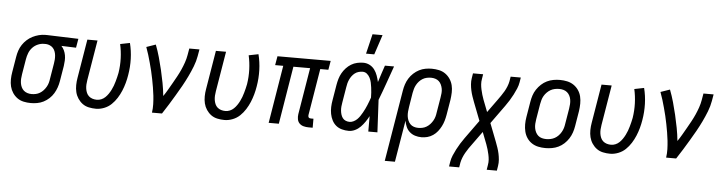

<svg xmlns="http://www.w3.org/2000/svg" viewBox="-53 -1014 5607 1488"><g transform="rotate(5 2750.0 -269.5)"><path d="M200 8Q171 8 143.5 2Q116 -4 94.5 -19.5Q73 -35 58 -57.5Q43 -80 36.5 -106.5Q30 -133 30.5 -162Q31 -191 36 -219L56 -339Q60 -364 68 -388Q76 -412 90.5 -434Q105 -456 125 -474Q145 -492 168 -503.5Q191 -515 216 -521.5Q241 -528 265 -528H281L524 -520L512 -450L398 -454Q411 -440 419.5 -422Q428 -404 431.5 -384Q435 -364 434 -343Q433 -322 430 -301L410 -181Q406 -156 397.5 -131.5Q389 -107 375.5 -84.5Q362 -62 342 -43.5Q322 -25 298.5 -13Q275 -1 249.5 3.5Q224 8 200 8ZM200 -62Q216 -62 232.5 -65.5Q249 -69 264 -78Q279 -87 291 -100Q303 -113 312 -128.5Q321 -144 325.5 -160Q330 -176 332 -192L352 -312Q355 -328 356 -344.5Q357 -361 355.5 -376.5Q354 -392 348.5 -407Q343 -422 333 -433Q323 -444 308.5 -450.5Q294 -457 279 -458H262Q238 -458 214 -447.5Q190 -437 172.5 -418Q155 -399 146 -375.5Q137 -352 133 -328L113 -208Q110 -191 109 -173.5Q108 -156 110.5 -139.5Q113 -123 120 -108Q127 -93 139 -82.5Q151 -72 167 -67Q183 -62 200 -62Z M707 8Q678 8 650.5 2Q623 -4 602 -19.5Q581 -35 566 -57.5Q551 -80 544.5 -106.5Q538 -133 538.5 -162Q539 -191 544 -219L594 -520H673L621 -208Q618 -191 617 -173.5Q616 -156 618.5 -139.5Q621 -123 627.5 -108Q634 -93 646 -82.5Q658 -72 674 -67Q690 -62 708 -62Q725 -62 742 -69Q759 -76 772.5 -89Q786 -102 796.5 -117.5Q807 -133 815 -149Q823 -165 829.5 -182Q836 -199 840.5 -216Q845 -233 849.5 -250Q854 -267 857 -284Q866 -341 864 -398Q862 -455 850 -508L925 -523Q940 -464 942 -400.5Q944 -337 933 -273Q928 -242 919.5 -211Q911 -180 898.5 -150Q886 -120 868 -91.5Q850 -63 826 -40Q802 -17 770 -4.5Q738 8 707 8Z M1142 0Q1147 -33 1146 -66Q1145 -99 1141.5 -131.5Q1138 -164 1132.5 -195.5Q1127 -227 1121 -258.5Q1115 -290 1107.5 -321Q1100 -352 1091.5 -383Q1083 -414 1074 -444Q1065 -474 1054 -503L1126 -528Q1144 -481 1157.5 -433Q1171 -385 1182.5 -336Q1194 -287 1203.5 -237Q1213 -187 1218 -136Q1236 -162 1251.5 -189Q1267 -216 1282.5 -243Q1298 -270 1313 -297.5Q1328 -325 1340.5 -353Q1353 -381 1363 -410Q1373 -439 1378 -468L1387 -520H1466L1457 -468Q1450 -427 1434 -386Q1418 -345 1399 -305.5Q1380 -266 1358.5 -227.5Q1337 -189 1314 -151Q1291 -113 1268 -75Q1245 -37 1220 0Z M1707 8Q1678 8 1650.5 2Q1623 -4 1602 -19.5Q1581 -35 1566 -57.5Q1551 -80 1544.5 -106.5Q1538 -133 1538.5 -162Q1539 -191 1544 -219L1594 -520H1673L1621 -208Q1618 -191 1617 -173.5Q1616 -156 1618.5 -139.5Q1621 -123 1627.5 -108Q1634 -93 1646 -82.5Q1658 -72 1674 -67Q1690 -62 1708 -62Q1725 -62 1742 -69Q1759 -76 1772.5 -89Q1786 -102 1796.5 -117.5Q1807 -133 1815 -149Q1823 -165 1829.5 -182Q1836 -199 1840.5 -216Q1845 -233 1849.5 -250Q1854 -267 1857 -284Q1866 -341 1864 -398Q1862 -455 1850 -508L1925 -523Q1940 -464 1942 -400.5Q1944 -337 1933 -273Q1928 -242 1919.5 -211Q1911 -180 1898.5 -150Q1886 -120 1868 -91.5Q1850 -63 1826 -40Q1802 -17 1770 -4.5Q1738 8 1707 8Z M2393 8H2361Q2341 8 2322 3Q2303 -2 2290 -15Q2277 -28 2273.5 -47.5Q2270 -67 2273 -87L2333 -450H2203L2129 0H2050L2124 -450H2061L2073 -520H2487L2475 -450H2412L2352 -87Q2351 -82 2352 -77Q2353 -72 2355.5 -68.5Q2358 -65 2363 -63.5Q2368 -62 2373 -62H2393Z M2673 8Q2646 8 2620 1Q2594 -6 2574.5 -22Q2555 -38 2543 -61.5Q2531 -85 2526 -111Q2521 -137 2522 -164.5Q2523 -192 2528 -219L2548 -339Q2552 -363 2559 -386.5Q2566 -410 2578 -431.5Q2590 -453 2607.5 -472Q2625 -491 2646.5 -504Q2668 -517 2692.5 -522.5Q2717 -528 2740 -528Q2767 -528 2790 -516Q2813 -504 2828 -483.5Q2843 -463 2851.5 -439Q2860 -415 2866 -389L2867 -392Q2877 -424 2887.5 -456Q2898 -488 2909 -520H2980Q2956 -453 2932.5 -386Q2909 -319 2883 -252Q2887 -189 2889.5 -126Q2892 -63 2896 0H2825Q2825 -30 2825 -60Q2825 -90 2825 -120Q2813 -97 2798 -75Q2783 -53 2764.5 -34Q2746 -15 2722 -3.5Q2698 8 2673 8ZM2674 -62Q2689 -62 2705 -70Q2721 -78 2732.5 -89.5Q2744 -101 2753.5 -115Q2763 -129 2771 -143.5Q2779 -158 2786.5 -173Q2794 -188 2800 -203Q2806 -218 2812 -233.5Q2818 -249 2823 -264Q2823 -284 2821.5 -303.5Q2820 -323 2817.5 -342.5Q2815 -362 2811 -380.5Q2807 -399 2798.5 -416Q2790 -433 2775.5 -445.5Q2761 -458 2741 -458Q2726 -458 2710 -453.5Q2694 -449 2681 -439Q2668 -429 2658 -415.5Q2648 -402 2641.5 -387.5Q2635 -373 2631 -358Q2627 -343 2625 -328L2605 -208Q2602 -192 2600.5 -175.5Q2599 -159 2600.5 -143.5Q2602 -128 2606.5 -113Q2611 -98 2620 -86Q2629 -74 2643.5 -68Q2658 -62 2674 -62ZM2755 -600 2792 -754H2870L2819 -600Z M3051 215H2972L3064 -339Q3068 -364 3076 -388.5Q3084 -413 3098 -435.5Q3112 -458 3132 -476.5Q3152 -495 3175.5 -507Q3199 -519 3224 -523.5Q3249 -528 3273 -528Q3302 -528 3329.5 -522Q3357 -516 3379 -500.5Q3401 -485 3416 -462.5Q3431 -440 3437.5 -413.5Q3444 -387 3443 -358Q3442 -329 3438 -301L3418 -181Q3414 -158 3407.5 -135.5Q3401 -113 3390 -91.5Q3379 -70 3364 -51Q3349 -32 3328.5 -18Q3308 -4 3285 2Q3262 8 3239 8Q3213 8 3189 0.5Q3165 -7 3147 -23Q3129 -39 3119 -61.5Q3109 -84 3105 -109ZM3208 -62Q3224 -62 3240.5 -65.5Q3257 -69 3272 -78Q3287 -87 3299 -100Q3311 -113 3320 -128.5Q3329 -144 3333.5 -160Q3338 -176 3340 -192L3360 -312Q3363 -329 3364.5 -346.5Q3366 -364 3363 -380.5Q3360 -397 3353 -412Q3346 -427 3334.5 -437.5Q3323 -448 3307 -453Q3291 -458 3274 -458Q3258 -458 3241 -454.5Q3224 -451 3209 -442Q3194 -433 3182 -420Q3170 -407 3161.5 -391.5Q3153 -376 3148.5 -360Q3144 -344 3141 -328L3123 -217Q3120 -199 3118.5 -181Q3117 -163 3119 -146Q3121 -129 3127.5 -113Q3134 -97 3145.5 -85Q3157 -73 3173.5 -67.5Q3190 -62 3208 -62Z M3472 215 3478 178Q3482 153 3492.5 128Q3503 103 3515.5 79Q3528 55 3542.5 31.5Q3557 8 3573 -14L3676 -157L3621 -299Q3613 -320 3605.5 -342Q3598 -364 3593 -387Q3588 -410 3586 -434.5Q3584 -459 3588 -483L3594 -520H3673L3667 -483Q3663 -462 3664.5 -441.5Q3666 -421 3670.5 -401Q3675 -381 3680.5 -361.5Q3686 -342 3693 -324L3729 -231L3802 -332Q3814 -349 3827 -367.5Q3840 -386 3850.5 -404.5Q3861 -423 3869 -443Q3877 -463 3881 -483L3887 -520H3966L3960 -483Q3956 -458 3945.5 -433Q3935 -408 3922.5 -384Q3910 -360 3895.5 -336.5Q3881 -313 3865 -291L3762 -148L3817 -6Q3825 15 3832.5 37Q3840 59 3845 82Q3850 105 3852 129.5Q3854 154 3850 178L3844 215H3765L3771 178Q3775 157 3773.5 136.5Q3772 116 3767.5 96Q3763 76 3757.5 56.5Q3752 37 3745 19L3709 -74L3636 27Q3623 44 3610.5 62.5Q3598 81 3587.5 99.5Q3577 118 3569 138Q3561 158 3557 178L3551 215Z M4203 8Q4174 8 4146.5 2Q4119 -4 4096.5 -19Q4074 -34 4059 -56.5Q4044 -79 4037.5 -106Q4031 -133 4031 -161.5Q4031 -190 4036 -219L4056 -339Q4060 -364 4068 -389Q4076 -414 4091 -436.5Q4106 -459 4126 -477.5Q4146 -496 4170 -507.5Q4194 -519 4219.5 -523.5Q4245 -528 4270 -528Q4299 -528 4326.5 -522Q4354 -516 4376.5 -501Q4399 -486 4414.5 -463.5Q4430 -441 4436.5 -414Q4443 -387 4442.5 -358.5Q4442 -330 4438 -301L4418 -181Q4414 -156 4405.5 -131Q4397 -106 4382.5 -83.5Q4368 -61 4348 -42.5Q4328 -24 4304 -12.5Q4280 -1 4254 3.5Q4228 8 4203 8ZM4204 -62Q4220 -62 4237 -65.5Q4254 -69 4269.5 -77.5Q4285 -86 4297.5 -99Q4310 -112 4319 -127.5Q4328 -143 4333 -159.5Q4338 -176 4340 -192L4360 -312Q4363 -330 4364 -347.5Q4365 -365 4362.5 -381.5Q4360 -398 4352.5 -413Q4345 -428 4332.5 -438.5Q4320 -449 4304 -453.5Q4288 -458 4270 -458Q4254 -458 4236.5 -454.5Q4219 -451 4204 -442.5Q4189 -434 4176 -421Q4163 -408 4154 -392.5Q4145 -377 4140.5 -360.5Q4136 -344 4133 -328L4113 -208Q4110 -190 4109 -172.5Q4108 -155 4111 -138.5Q4114 -122 4121.5 -107Q4129 -92 4141 -81.5Q4153 -71 4169.5 -66.5Q4186 -62 4204 -62Z M4707 8Q4678 8 4650.5 2Q4623 -4 4602 -19.5Q4581 -35 4566 -57.5Q4551 -80 4544.5 -106.5Q4538 -133 4538.5 -162Q4539 -191 4544 -219L4594 -520H4673L4621 -208Q4618 -191 4617 -173.5Q4616 -156 4618.5 -139.5Q4621 -123 4627.5 -108Q4634 -93 4646 -82.5Q4658 -72 4674 -67Q4690 -62 4708 -62Q4725 -62 4742 -69Q4759 -76 4772.5 -89Q4786 -102 4796.5 -117.5Q4807 -133 4815 -149Q4823 -165 4829.5 -182Q4836 -199 4840.5 -216Q4845 -233 4849.5 -250Q4854 -267 4857 -284Q4866 -341 4864 -398Q4862 -455 4850 -508L4925 -523Q4940 -464 4942 -400.5Q4944 -337 4933 -273Q4928 -242 4919.5 -211Q4911 -180 4898.5 -150Q4886 -120 4868 -91.5Q4850 -63 4826 -40Q4802 -17 4770 -4.5Q4738 8 4707 8Z M5142 0Q5147 -33 5146 -66Q5145 -99 5141.5 -131.5Q5138 -164 5132.5 -195.5Q5127 -227 5121 -258.5Q5115 -290 5107.5 -321Q5100 -352 5091.5 -383Q5083 -414 5074 -444Q5065 -474 5054 -503L5126 -528Q5144 -481 5157.5 -433Q5171 -385 5182.5 -336Q5194 -287 5203.5 -237Q5213 -187 5218 -136Q5236 -162 5251.5 -189Q5267 -216 5282.5 -243Q5298 -270 5313 -297.5Q5328 -325 5340.5 -353Q5353 -381 5363 -410Q5373 -439 5378 -468L5387 -520H5466L5457 -468Q5450 -427 5434 -386Q5418 -345 5399 -305.5Q5380 -266 5358.5 -227.5Q5337 -189 5314 -151Q5291 -113 5268 -75Q5245 -37 5220 0Z"/></g></svg>

Font: Iosevka Term Curly
Style: Italic
Weight: 400
Italic angle: -9°
Designer: Belleve Invis
Foundry: Belleve Invis
Version: Version 32.3.0